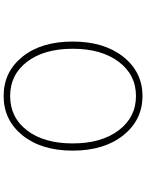

<svg xmlns="http://www.w3.org/2000/svg" viewBox="104 -883 792 1040"><g transform="rotate(-90 500.0 -363.0)"><path d="M204.1 -365.2Q204.1 -534.2 286.6 -636.7Q369.1 -739.3 500 -739.3Q630.9 -739.3 712.9 -637.2Q794.9 -535.2 794.9 -365.2Q794.9 -195.3 712.4 -91.3Q629.9 12.7 500 12.7Q370.1 12.7 287.1 -91.3Q204.1 -195.3 204.1 -365.2ZM500 -704.1Q383.8 -704.1 313.5 -612.3Q243.2 -520.5 243.2 -365.2Q243.2 -210 314 -116.2Q384.8 -22.5 500 -22.5Q615.2 -22.5 685.5 -116.2Q755.9 -210 755.9 -365.2Q755.9 -520.5 685.5 -612.3Q615.2 -704.1 500 -704.1Z"/></g></svg>

Font: GenEi Gothic M ExtraLight
Style: Regular
Weight: 200
Designer: o_tamon (Modified); [Source Han Sans]
Ryoko NISHIZUKA  (kana & ideographs); Paul D. Hunt (Latin, Greek & Cyrillic); Wenl
Version: Version 1.1a;Original Version 1.004